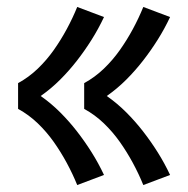

<svg xmlns="http://www.w3.org/2000/svg" viewBox="-20 -616 540 552"><path d="M392 -84Q379 -116 362 -147.5Q345 -179 324.5 -208Q304 -237 278.5 -261.5Q253 -286 222 -303V-377Q253 -394 278.5 -418.5Q304 -443 324.5 -472Q345 -501 362 -532.5Q379 -564 392 -596L469 -567Q453 -533 433.5 -502Q414 -471 391.5 -442Q369 -413 343 -387Q317 -361 287 -340Q317 -319 343 -293Q369 -267 391.5 -238Q414 -209 433.5 -178Q453 -147 469 -113ZM202 -84Q189 -116 172 -147.5Q155 -179 134.5 -208Q114 -237 88.5 -261.5Q63 -286 32 -303V-377Q63 -394 88.5 -418.5Q114 -443 134.5 -472Q155 -501 172 -532.5Q189 -564 202 -596L279 -567Q263 -533 243.5 -502Q224 -471 201.5 -442Q179 -413 153 -387Q127 -361 97 -340Q127 -319 153 -293Q179 -267 201.5 -238Q224 -209 243.5 -178Q263 -147 279 -113Z"/></svg>

Font: Zed Mono Semibold
Style: Regular
Weight: 600
Monospace: yes
Designer: Belleve Invis
Foundry: Belleve Invis
Version: Version 1.0.0; ttfautohint (v1.8.4)